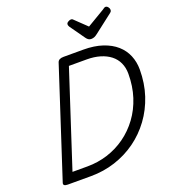

<svg xmlns="http://www.w3.org/2000/svg" viewBox="-212 -1422 1409 1577"><g transform="rotate(-20 492.0 -633.0)"><path d="M106 0Q62 0 71 -28L378 -970Q383 -984 396 -991Q409 -998 431 -998H604Q699 -998 770.5 -974Q842 -950 889.5 -908Q937 -866 960.5 -809Q984 -752 984 -687Q984 -566 949.5 -461.5Q915 -357 852.5 -272Q790 -187 706 -126.5Q622 -66 520.5 -33Q419 0 308 0ZM177 -85H308Q399 -85 484.5 -112Q570 -139 642.5 -191Q715 -243 769.5 -317Q824 -391 854 -484Q884 -577 884 -686Q884 -739 864.5 -781.5Q845 -824 808 -853Q771 -882 719 -897.5Q667 -913 603 -913H447ZM895 -1266Q907 -1266 916.5 -1254Q926 -1242 926 -1231Q926 -1221 923 -1216Q920 -1211 915 -1207L752 -1081Q737 -1069 724 -1063.5Q711 -1058 695 -1058Q682 -1058 671.5 -1065Q661 -1072 652 -1085L560 -1215Q555 -1223 554 -1228Q553 -1233 553 -1237Q553 -1249 567.5 -1257.5Q582 -1266 592 -1266Q602 -1266 607 -1261.5Q612 -1257 619 -1250L713 -1160L866 -1251Q873 -1255 880 -1260.5Q887 -1266 895 -1266Z"/></g></svg>

Font: Playwrite BE VLG
Style: Regular
Weight: 400
Designer: Veronika Burian, José Scaglione
Foundry: TypeTogether
Version: Version 1.002